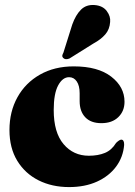

<svg xmlns="http://www.w3.org/2000/svg" viewBox="-20 -749 549 781"><path d="M486.5 -335Q486.5 -297 461.2 -272.5Q436 -248 392.5 -248Q349.5 -248 326.8 -272Q304 -296 304 -337.5V-369.5Q304 -400.5 292.2 -417.8Q280.5 -435 261 -435Q234.5 -435 216.5 -401.5Q198.5 -368 198.5 -301.5Q198.5 -210 238.5 -162.8Q278.5 -115.5 341.5 -115.5Q379 -115.5 406.8 -127Q434.5 -138.5 452 -167.5Q466 -181 473.5 -181Q485.5 -180.5 485 -159.5Q481 -110 452.2 -71.2Q423.5 -32.5 374.5 -10.2Q325.5 12 261 12Q191.5 12 136.8 -15.5Q82 -43 50.2 -95Q18.5 -147 18.5 -220Q18.5 -295 51 -353.5Q83.5 -412 142.5 -445.5Q201.5 -479 280 -479Q378.5 -479 432.5 -437.2Q486.5 -395.5 486.5 -335ZM274 -649.5Q288 -688.5 309.5 -709.8Q331 -731 364.5 -728.5Q398 -726 414.2 -704.2Q430.5 -682.5 428 -659.5Q426 -629.5 408.2 -609Q390.5 -588.5 360 -572L262.5 -511Q246 -504.5 237.5 -513Q232.5 -518 233.5 -523.5Q234.5 -529 238 -535Z"/></svg>

Font: Fraunces 72pt S000 Black
Style: Regular
Weight: 900
Version: Version 1.000; ttfautohint (v1.8.3)